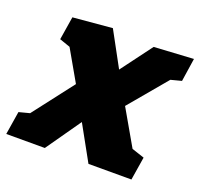

<svg xmlns="http://www.w3.org/2000/svg" viewBox="-129 -663 813 777"><g transform="rotate(20 277.0 -275.0)"><path d="M-28 0 -12 -100 34 -112 168 -286 92 -419 46 -435 62 -535 231 -550 312 -401 412 -535 582 -545 567 -445 521 -433 385 -271 473 -118 527 -100 511 0H326L243 -150L138 0Z"/></g></svg>

Font: Bitter Black
Style: Italic
Weight: 900
Italic angle: -9°
Designer: Sol Matas, and Bitter project Authors
Foundry: Sol Matas
Version: Version 2.001